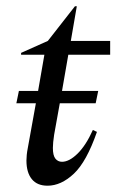

<svg xmlns="http://www.w3.org/2000/svg" viewBox="-20 -580 370 610"><path d="M131 10Q98 10 81 -11Q64 -32 64 -70Q64 -78 65 -88Q66 -98 68 -108L94 -252H32L40 -291H101L121 -406H47V-412L132 -450L218 -560H224L205 -450H330V-406H197L177 -291H292L284 -252H170L152 -152Q150 -139 149 -128.5Q148 -118 148 -110Q148 -86 156 -76Q164 -66 177 -66Q200 -66 226.5 -92Q253 -118 275 -167L288 -161Q255 -66 214.5 -28Q174 10 131 10Z"/></svg>

Font: Spectral
Style: Italic
Weight: 400
Italic angle: -10°
Designer: Jean-Baptiste Levee
Foundry: Production Type
Version: Version 2.001